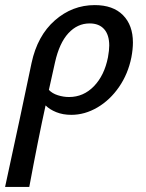

<svg xmlns="http://www.w3.org/2000/svg" viewBox="-65 -445 574 754"><path d="M457 -278Q457 -252 451 -220Q438 -155 402.5 -103.5Q367 -52 317.5 -23Q268 6 215 6Q182 6 156 -4.5Q130 -15 114 -31Q85 101 50 289H-45Q18 -1 59 -198Q82 -305 150.5 -365Q219 -425 307 -425Q379 -425 418 -385.5Q457 -346 457 -278ZM364 -266Q364 -308 344 -330.5Q324 -353 287 -353Q239 -353 203.5 -314.5Q168 -276 151 -200L127 -92Q140 -78 162 -71Q184 -64 206 -64Q263 -64 304 -106.5Q345 -149 359 -220Q364 -248 364 -266Z"/></svg>

Font: Ysabeau Infant Semibold
Style: Italic
Weight: 600
Italic angle: -12°
Designer: Christian Thalmann (Catharsis Fonts)
Version: Version 0.003